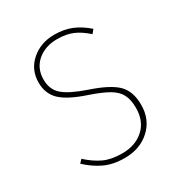

<svg xmlns="http://www.w3.org/2000/svg" viewBox="-134 -624 683 728"><g transform="rotate(-30 207.0 -259.5)"><path d="M346 -474 333 -458Q303 -485 274.5 -497Q246 -509 207 -509Q154 -509 120 -479.5Q86 -450 86 -401Q86 -358 114.5 -333Q143 -308 213 -284Q294 -257 326.5 -225.5Q359 -194 359 -134Q359 -70 315.5 -30Q272 10 205 10Q154 10 117 -7.5Q80 -25 47 -56L60 -70Q93 -40 125.5 -25Q158 -10 205 -10Q263 -10 299.5 -43Q336 -76 336 -134Q336 -170 324 -193Q312 -216 283.5 -232.5Q255 -249 202 -267Q127 -292 95.5 -322Q64 -352 64 -401Q64 -457 105 -493Q146 -529 206 -529Q248 -529 281 -515.5Q314 -502 346 -474Z"/></g></svg>

Font: Fira Sans Condensed Thin
Style: Regular
Weight: 250
Width: 3
Designer: Carrois Corporate & Edenspiekermann AG
Foundry: Carrois Corporate GbR & Edenspiekermann AG
Version: Version 4.203